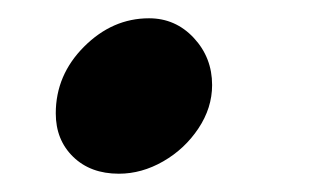

<svg xmlns="http://www.w3.org/2000/svg" viewBox="-20 -190 348 210"><path d="M41 -66Q41 -108 72 -139Q103 -170 143 -170Q172 -170 192 -148.5Q212 -127 212 -97Q212 -72 197 -49.5Q182 -27 158.5 -13.5Q135 0 110 0Q79 0 60 -18.5Q41 -37 41 -66Z"/></svg>

Font: Mali
Style: Bold Italic
Weight: 700
Italic angle: -10°
Version: Version 1.000; ttfautohint (v1.6)